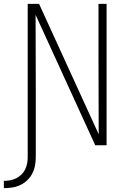

<svg xmlns="http://www.w3.org/2000/svg" viewBox="-49 -755 669 998"><path d="M-29 223V185Q-12 185 4.5 182Q21 179 35.5 171.5Q50 164 62 152.5Q74 141 81.5 126Q89 111 92 94.5Q95 78 95 62V-735H154L464 -57Q464 -153 463.5 -249Q463 -345 463 -441V-735H505V0H446L136 -678Q136 -582 136.5 -486Q137 -390 137 -294V62Q137 84 133 105.5Q129 127 119 146.5Q109 166 93 181.5Q77 197 57 206.5Q37 216 15 219.5Q-7 223 -29 223Z"/></svg>

Font: Iosevka Extralight Extended
Style: Regular
Weight: 200
Width: 7
Monospace: yes
Designer: Belleve Invis
Foundry: Belleve Invis
Version: Version 32.5.0; ttfautohint (v1.8.4)